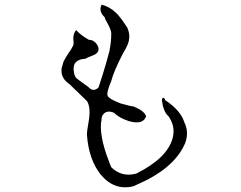

<svg xmlns="http://www.w3.org/2000/svg" viewBox="-20 -723 1040 830"><path d="M557 82Q474 103 414 30Q364 -34 356 -138Q354 -147 365 -209Q372 -261 356 -286Q349 -293 339.5 -302Q330 -311 319 -322Q307 -333 298 -342Q289 -351 282 -358Q239 -386 247 -431Q249 -436 250.5 -442Q252 -448 254 -455Q257 -462 262 -470.5Q267 -479 274 -490Q290 -512 295 -524Q300 -529 297 -553Q296 -578 309 -593Q320 -581 334 -570.5Q348 -560 364 -551Q385 -551 399 -531Q406 -521 406 -510Q406 -491 375 -481Q354 -473 350 -469Q322 -468 309 -455Q294 -442 300 -407Q303 -394 309 -386Q310 -385 320.5 -377Q331 -369 351 -355Q355 -352 358.5 -349.5Q362 -347 364 -345Q384 -324 406 -345Q426 -406 437.5 -445.5Q449 -485 453 -502Q457 -522 459 -541Q461 -560 461 -579Q461 -594 440 -631Q433 -642 433 -648Q406 -673 418 -700Q419 -701 419 -703Q443 -697 467 -680Q482 -668 490 -659Q498 -650 506.5 -638.5Q515 -627 528 -607L529 -606Q549 -565 529 -524Q526 -518 521.5 -509Q517 -500 510 -489Q491 -452 478.5 -422.5Q466 -393 461 -373Q440 -323 445 -310Q449 -297 489 -281Q491 -280 494 -279Q497 -278 501 -276Q501 -276 543 -265Q548 -264 551.5 -263.5Q555 -263 557 -263Q560 -262 564.5 -259.5Q569 -257 574 -255Q600 -243 609 -226Q611 -222 612 -221Q599 -181 535 -200Q515 -207 499.5 -215.5Q484 -224 474 -235Q442 -249 426 -228Q419 -220 419 -207Q406 -142 450 -28Q452 -23 454.5 -15.5Q457 -8 461 0Q504 42 562 29Q564 28 566.5 28Q569 28 570 27Q703 -40 726 -125Q740 -176 708 -221Q697 -230 690 -247.5Q683 -265 682 -278L680 -290Q680 -300 687 -300Q692 -299 694 -290Q761 -246 777 -194Q797 -153 782 -109Q781 -105 779.5 -102Q778 -99 777 -97Q729 8 568 77Q560 81 557 82Z"/></svg>

Font: New Tegomin
Style: Regular
Weight: 400
Designer: Kyosuke Nagai
Version: Version 1.000